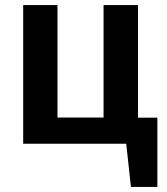

<svg xmlns="http://www.w3.org/2000/svg" viewBox="-20 -563 655 752"><path d="M596.4 -102.1V169.2H492.8L474.4 0H70.8V-543.1H205.1V-102.6H385.6V-543.1H520.5V-102.1Z"/></svg>

Font: Fira Code SemiBold
Style: Regular
Weight: 600
Designer: Carrois Corporate, Edenspiekermann AG, Nikita Prokopov
Foundry: Carrois Corporate, Edenspiekermann AG, Nikita Prokopov
Version: Version 6.002